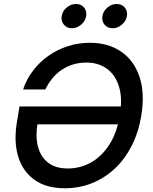

<svg xmlns="http://www.w3.org/2000/svg" viewBox="-20 -957 785 986"><path d="M312.5 9.8Q217.8 9.8 157.5 -33.2Q97.2 -76.2 73.7 -152.1Q50.3 -228 66.4 -326.7L80.1 -410.2H631.3L615.7 -318.4H143.1L172.9 -323.2Q161.6 -257.3 174.8 -204.8Q188 -152.3 226.3 -122.1Q264.6 -91.8 328.6 -91.8Q392.6 -91.8 448 -123Q503.4 -154.3 542 -215.1Q580.6 -275.9 595.2 -363.8Q609.9 -451.7 591.1 -512.2Q572.3 -572.8 528.8 -604.2Q485.4 -635.7 423.3 -635.7Q387.2 -635.7 355.2 -626Q323.2 -616.2 296.6 -598.1Q270 -580.1 249 -554.7Q228 -529.3 212.9 -497.6H98.6Q116.2 -550.3 149.9 -594.5Q183.6 -638.7 228.8 -670.4Q273.9 -702.1 327.9 -719.7Q381.8 -737.3 440.9 -737.3Q535.2 -737.3 601.3 -692.4Q667.5 -647.5 696 -563.7Q724.6 -480 705.6 -363.3Q691.4 -276.9 656 -207.8Q620.6 -138.7 568.4 -90.1Q516.1 -41.5 451.2 -15.9Q386.2 9.8 312.5 9.8ZM558.6 -812Q532.2 -812 516.8 -830.6Q501.5 -849.1 505.9 -874.5Q510.3 -900.4 531.7 -918.5Q553.2 -936.5 579.6 -936.5Q605.5 -936.5 620.6 -918.5Q635.7 -900.4 631.8 -874.5Q627.4 -849.1 606 -830.6Q584.5 -812 558.6 -812ZM349.1 -812Q323.2 -812 307.9 -830.6Q292.5 -849.1 296.9 -874.5Q300.8 -900.4 322.5 -918.5Q344.2 -936.5 370.1 -936.5Q396.5 -936.5 411.6 -918.5Q426.8 -900.4 422.4 -874.5Q418.5 -849.1 397 -830.6Q375.5 -812 349.1 -812Z"/></svg>

Font: Inter Medium
Style: Italic
Weight: 500
Italic angle: -9.3988°
Designer: Rasmus Andersson
Foundry: rsms
Version: Version 4.001;git-66647c0bb